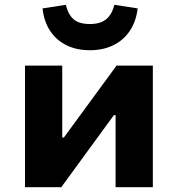

<svg xmlns="http://www.w3.org/2000/svg" viewBox="-20 -779 740 799"><path d="M84 0V-506H239V-207H246L465 -506H616V0H461V-300H454L235 0ZM354 -570Q299 -570 257 -590.5Q215 -611 189 -650Q163 -689 157 -744L254 -759Q263 -720 285.5 -699.5Q308 -679 354 -679Q398 -679 422 -699Q446 -719 456 -759L553 -744Q546 -688 519.5 -649.5Q493 -611 451 -590.5Q409 -570 354 -570Z"/></svg>

Font: Nunito Sans 6pt ExtraBold
Style: Regular
Weight: 800
Version: Version 3.101;gftools[0.9.27]